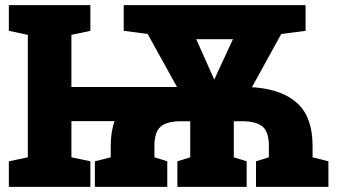

<svg xmlns="http://www.w3.org/2000/svg" viewBox="-20 -731 1319 751"><path d="M14.6 0V-100.1L88.9 -115.7V-594.7L14.6 -610.4V-710.9H333.5V-610.4L259.3 -594.7V-390.6H672.4L557.6 -598.1L463.9 -610.4V-710.9H1175.3V-610.4L1080.1 -598.1L965.3 -389.6Q967.8 -389.6 970 -389.6Q972.2 -389.6 977.1 -389.2Q1086.9 -379.9 1144.8 -325.4Q1202.6 -271 1202.6 -159.7V-115.7L1264.6 -100.1V0H981.4V-100.1L1031.7 -115.7V-159.7Q1031.7 -214.8 1007.1 -235.8Q982.4 -256.8 927.2 -256.8H894.5V-115.7L944.8 -100.1V0H673.8V-100.1L724.1 -115.7V-256.8H689Q633.3 -256.8 608.6 -235.8Q584 -214.8 584 -159.7V-115.7L634.3 -100.1V0H351.1V-100.1L413.1 -115.7V-159.7Q413.1 -215.8 428.2 -257.3H259.3V-115.7L333.5 -100.1V0ZM817.4 -421.4H819.3L826.7 -438.5L891.1 -577.6H747.6L809.6 -438.5Z"/></svg>

Font: Roboto Slab Black
Style: Regular
Weight: 900
Designer: Google
Version: Version 2.000; ttfautohint (v1.8.1.43-b0c9)